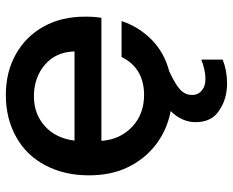

<svg xmlns="http://www.w3.org/2000/svg" viewBox="-90 -510 797 657"><g transform="rotate(-90 308.5 -181.5)"><path d="M580 -289C580 -289 580 -289 580 -289C580 -342 569 -390 546 -431C523 -472 492 -503 451 -526C410 -549 364 -560 312 -560C312 -560 312 -560 312 -560C258 -560 210 -548 169 -525C127 -502 95 -469 72 -426C49 -383 37 -333 37 -276C37 -276 37 -276 37 -276C37 -226 46 -181 65 -142C84 -103 110 -71 143 -46C176 -21 214 -4 257 4C257 4 257 4 257 4C232 29 219 58 219 89C219 89 219 89 219 89C219 126 232 153 259 170C285 188 316 197 352 197C352 197 352 197 352 197C381 197 408 192 433 182C433 182 433 109 433 109C433 109 433 109 433 109C409 118 387 123 367 123C367 123 367 123 367 123C350 123 337 119 327 110C317 102 312 91 312 77C312 77 312 77 312 77C312 64 316 53 325 42C334 32 348 22 369 11C369 11 393 -1 393 -1C393 -1 393 -1 393 -1C436 -12 473 -33 502 -62C531 -91 552 -125 565 -164C565 -164 442 -164 442 -164C442 -164 442 -164 442 -164C417 -113 373 -87 312 -87C312 -87 312 -87 312 -87C269 -87 233 -100 204 -127C175 -154 158 -189 155 -233C155 -233 576 -233 576 -233C576 -233 576 -233 576 -233C579 -250 580 -268 580 -289ZM156 -325C156 -325 156 -325 156 -325C161 -368 178 -402 206 -427C234 -452 268 -464 307 -464C307 -464 307 -464 307 -464C350 -464 387 -451 416 -426C445 -401 460 -367 461 -325C461 -325 156 -325 156 -325Z"/></g></svg>

Font: Girnar Poppins
Style: Medium
Weight: 500
Designer: Ninad Kale (Devanagari), Jonny Pinhorn (Latin)
Foundry: Indian Type Foundry
Version: ""